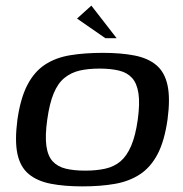

<svg xmlns="http://www.w3.org/2000/svg" viewBox="-20 -656 650 683"><path d="M273 7Q208 7 160 -2.5Q112 -12 82 -37Q52 -62 42 -108.5Q32 -155 42 -231Q53 -307 77.5 -354Q102 -401 140 -426Q178 -451 229.5 -459.5Q281 -468 346 -468Q411 -468 459 -458.5Q507 -449 536.5 -424Q566 -399 576 -352.5Q586 -306 576 -231Q565 -154 540.5 -107.5Q516 -61 478 -36Q440 -11 389 -2Q338 7 273 7ZM283 -49Q323 -49 354.5 -56Q386 -63 408.5 -82Q431 -101 446.5 -137Q462 -173 470 -230Q478 -288 472.5 -324Q467 -360 449.5 -379Q432 -398 403 -405Q374 -412 334 -412Q294 -412 263.5 -405Q233 -398 209.5 -379Q186 -360 171 -324Q156 -288 148 -230Q140 -173 145 -137Q150 -101 167.5 -82Q185 -63 214 -56Q243 -49 283 -49ZM355 -520 254 -590 305 -636 395 -520Z"/></svg>

Font: Genos Medium
Style: Italic
Weight: 500
Italic angle: -8°
Designer: Robert E. Leuschke
Foundry: Robert E. Leuschke
Version: Version 1.010